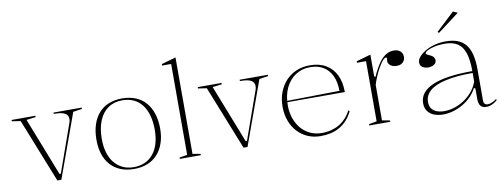

<svg xmlns="http://www.w3.org/2000/svg" viewBox="-62 -1076 3731 1421"><g transform="rotate(-10 1803.5 -365.0)"><path d="M276 0 85 -480 20 -490V-500H199V-490L129 -481L300 -45H310L439 -408Q441 -413 442 -420Q443 -427 443 -434Q443 -448 437.5 -458Q432 -468 419.5 -475.5Q407 -483 386.5 -486.5Q366 -490 335 -490V-500H547V-490L480 -480L306 0Z M851 -515Q908 -515 953 -497Q998 -479 1029 -443.5Q1060 -408 1076 -358Q1092 -308 1092 -246Q1092 -186 1075.5 -138Q1059 -90 1028 -55.5Q997 -21 952.5 -3Q908 15 851 15Q795 15 750.5 -3Q706 -21 675 -55.5Q644 -90 628.5 -138Q613 -186 613 -246Q613 -308 629 -358Q645 -408 676 -443.5Q707 -479 751.5 -497Q796 -515 851 -515ZM852 -501Q789 -501 744.5 -470Q700 -439 676.5 -381.5Q653 -324 653 -246Q653 -189 666 -144Q679 -99 705 -66.5Q731 -34 767.5 -16.5Q804 1 851 1Q899 1 936 -16Q973 -33 999 -65.5Q1025 -98 1038 -143.5Q1051 -189 1051 -246Q1051 -305 1038 -352Q1025 -399 999.5 -432.5Q974 -466 936.5 -483.5Q899 -501 852 -501Z M1295 -20 1354 -10V0H1196V-10L1255 -20V-703H1187V-714L1295 -745Z M1675 0 1484 -480 1419 -490V-500H1598V-490L1528 -481L1699 -45H1709L1838 -408Q1840 -413 1841 -420Q1842 -427 1842 -434Q1842 -448 1836.5 -458Q1831 -468 1818.5 -475.5Q1806 -483 1785.5 -486.5Q1765 -490 1734 -490V-500H1946V-490L1879 -480L1705 0Z M2263 -515Q2334 -515 2384 -485.5Q2434 -456 2459.5 -402.5Q2485 -349 2485 -275H2052V-285L2447 -291Q2447 -356 2425.5 -403Q2404 -450 2363 -475.5Q2322 -501 2262 -501Q2201 -501 2153.5 -470Q2106 -439 2079 -383Q2052 -327 2052 -251Q2052 -198 2067.5 -153.5Q2083 -109 2111 -76Q2139 -43 2178.5 -24.5Q2218 -6 2266 -6Q2303 -6 2336 -14.5Q2369 -23 2396.5 -39Q2424 -55 2447 -80Q2470 -105 2487 -138L2495 -128Q2476 -90 2451 -63Q2426 -36 2395.5 -18.5Q2365 -1 2329.5 7Q2294 15 2253 15Q2199 15 2154.5 -5Q2110 -25 2078.5 -60Q2047 -95 2029.5 -143Q2012 -191 2012 -247Q2012 -307 2030.5 -355.5Q2049 -404 2082 -440Q2115 -476 2161 -495.5Q2207 -515 2263 -515Z M2620 0V-10L2679 -21V-473H2611V-484L2719 -515V-353L2727 -345Q2743 -381 2758.5 -408Q2774 -435 2788 -454Q2814 -487 2840 -501Q2866 -515 2895 -515Q2915 -515 2929.5 -508Q2944 -501 2952.5 -487.5Q2961 -474 2961 -454Q2961 -440 2953.5 -427Q2946 -414 2932 -406.5Q2918 -399 2897 -399Q2879 -399 2864.5 -405Q2850 -411 2841.5 -421.5Q2833 -432 2833 -445Q2833 -450 2834 -453.5Q2835 -457 2835 -460.5Q2835 -464 2835 -467Q2835 -474 2829 -474Q2817 -474 2801.5 -455Q2786 -436 2769 -405Q2755 -381 2742 -350.5Q2729 -320 2719 -288V-21L2778 -10V0Z M3283 -515Q3336 -515 3373.5 -500.5Q3411 -486 3435 -455.5Q3459 -425 3470 -378.5Q3481 -332 3481 -269V-36Q3481 -18 3489.5 -10Q3498 -2 3510 -2Q3526 -2 3544.5 -10Q3563 -18 3580 -31V-20Q3568 -9 3554 -1Q3540 7 3525.5 11Q3511 15 3497 15Q3469 15 3455 -2Q3441 -19 3441 -54Q3441 -84 3441 -97.5Q3441 -111 3441 -118Q3441 -125 3441 -133L3431 -139Q3412 -102 3383 -73.5Q3354 -45 3318.5 -25Q3283 -5 3246 5Q3209 15 3174 15Q3138 15 3108 4Q3078 -7 3059.5 -31Q3041 -55 3041 -92Q3041 -177 3141 -220.5Q3241 -264 3441 -264Q3441 -347 3424.5 -398.5Q3408 -450 3371.5 -474.5Q3335 -499 3273 -499Q3230 -499 3196 -491Q3162 -483 3143 -472.5Q3124 -462 3124 -453Q3124 -449 3131 -444Q3138 -439 3157 -431Q3187 -417 3187 -391Q3187 -370 3168.5 -358.5Q3150 -347 3125 -347Q3102 -347 3083 -358.5Q3064 -370 3064 -394Q3064 -416 3082 -437Q3100 -458 3131 -476Q3162 -494 3201.5 -504.5Q3241 -515 3283 -515ZM3441 -250Q3320 -250 3239 -232Q3158 -214 3118 -179.5Q3078 -145 3078 -94Q3078 -63 3093 -44Q3108 -25 3132.5 -16.5Q3157 -8 3187 -8Q3221 -8 3258.5 -19Q3296 -30 3331.5 -52.5Q3367 -75 3396 -108Q3425 -141 3441 -185ZM3247 -585 3238 -594 3376 -723 3410 -708Z"/></g></svg>

Font: Kalnia Thin ExtraLight
Style: Regular
Weight: 250
Version: Version 1.105